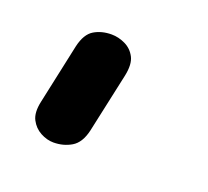

<svg xmlns="http://www.w3.org/2000/svg" viewBox="-56 -195 393 362"><g transform="rotate(20 140.0 -13.5)"><path d="M80 101Q67 101 54 94Q41 87 34 73.5Q27 60 32 37L58 -84Q64 -110 79 -119Q94 -128 114 -128Q128 -128 141.5 -121.5Q155 -115 162 -101.5Q169 -88 164 -64L138 56Q132 82 116 91.5Q100 101 80 101Z"/></g></svg>

Font: Edu SA Beginner SemiBold
Style: Regular
Weight: 600
Version: Version 1.003